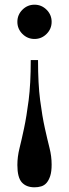

<svg xmlns="http://www.w3.org/2000/svg" viewBox="-20 -472 294 818"><path d="M54 -379Q54 -409 75.5 -430.5Q97 -452 127 -452Q157 -452 178.5 -430.5Q200 -409 200 -379Q200 -349 178.5 -327.5Q157 -306 127 -306Q97 -306 75.5 -327.5Q54 -349 54 -379ZM127 326Q92 326 73 305Q54 284 54 231Q54 196 63 160Q72 124 82.5 74.5Q93 25 102 -44.5Q111 -114 111 -216H142Q142 -114 151 -45Q160 24 171 73.5Q182 123 191 158.5Q200 194 200 229Q200 259 194 277.5Q188 296 178.5 307Q169 318 155.5 322Q142 326 127 326Z"/></svg>

Font: Libre Bodoni
Style: Regular
Weight: 400
Designer: Pablo Impallari, Rodrigo Fuenzalida
Foundry: Pablo Impallari, Rodrigo Fuenzalida
Version: Version 1.001; ttfautohint (v1.5.65-e2d9)